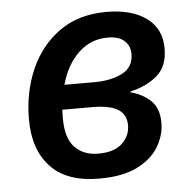

<svg xmlns="http://www.w3.org/2000/svg" viewBox="-45 -595 645 650"><g transform="rotate(-5 277.5 -270.0)"><path d="M267.1 9.8Q157.2 9.8 102.1 -48.8Q46.9 -107.4 46.9 -210.4Q46.9 -302.7 80.8 -380.1Q114.7 -457.5 179.9 -503.9Q245.1 -550.3 339.4 -550.3Q425.3 -550.3 475.3 -513.9Q525.4 -477.5 525.4 -410.2Q525.4 -349.6 489.3 -318.4Q453.1 -287.1 397.5 -274.9V-272Q438 -261.7 465.3 -235.8Q492.7 -210 492.7 -160.2Q492.7 -118.7 469.7 -79.6Q446.8 -40.5 397.2 -15.4Q347.7 9.8 267.1 9.8ZM176.8 -316.9H278.8Q335 -316.9 373.5 -336.4Q412.1 -356 412.1 -401.9Q412.1 -428.7 393.3 -446Q374.5 -463.4 336.4 -463.4Q278.8 -463.4 237.1 -423.8Q195.3 -384.3 176.8 -316.9ZM271 -74.7Q325.2 -74.7 352.3 -100.3Q379.4 -126 379.4 -162.1Q379.4 -197.8 351.8 -215.6Q324.2 -233.4 262.7 -233.4H162.1Q161.6 -220.7 161.6 -204.1Q161.6 -135.7 191.7 -105.2Q221.7 -74.7 271 -74.7Z"/></g></svg>

Font: Open Sans SemiBold
Style: Italic
Weight: 600
Italic angle: -12°
Designer: Monotype Design Team
Foundry: Monotype Imaging Inc.
Version: Version 3.003; ttfautohint (v1.8.4)